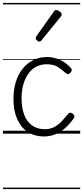

<svg xmlns="http://www.w3.org/2000/svg" viewBox="-20 -905 563 1300"><path d="M278 19Q216 19 169.5 -10.5Q123 -40 97 -97.5Q71 -155 71 -235Q71 -296 86.5 -348Q102 -400 132 -438Q162 -476 204.5 -497.5Q247 -519 299 -519Q344 -519 387.5 -499Q431 -479 461 -443Q467 -436 466 -429Q465 -422 456 -412Q447 -403 439.5 -403.5Q432 -404 425 -410Q396 -437 368 -453.5Q340 -470 296 -470Q258 -470 226.5 -454Q195 -438 173 -407.5Q151 -377 138.5 -334.5Q126 -292 126 -239Q126 -176 143.5 -129Q161 -82 196 -56.5Q231 -31 282 -30Q319 -30 346.5 -44.5Q374 -59 396.5 -82.5Q419 -106 441 -134Q448 -142 455.5 -142Q463 -142 472 -136Q480 -129 483 -122Q486 -115 480 -105Q453 -66 421.5 -38Q390 -10 354 4.5Q318 19 278 19ZM247 -623Q240 -623 230.5 -631Q221 -639 221 -647Q221 -649 222.5 -651.5Q224 -654 226 -659L345 -827Q348 -833 352 -835Q356 -837 361 -837Q368 -837 376.5 -832Q385 -827 391.5 -820.5Q398 -814 398 -807Q398 -803 396.5 -800Q395 -797 391 -792L261 -632Q254 -623 247 -623ZM0 365H523V375H0ZM0 -20H523V0H0ZM0 -505H523V-500H0ZM0 -885H523V-875H0Z"/></svg>

Font: Playwrite AT Guides
Style: Regular
Weight: 400
Designer: Veronika Burian, José Scaglione
Foundry: TypeTogether
Version: Version 1.003